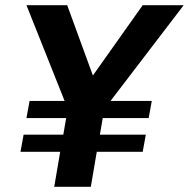

<svg xmlns="http://www.w3.org/2000/svg" viewBox="-20 -720 728 740"><path d="M406 -331H565L553 -265H376L365 -201H542L530 -135H353L330 0H189L212 -135H59L71 -201H224L235 -265H82L94 -331H229L82 -700H239L338 -429L530 -700H688Z"/></svg>

Font: KoHo
Style: Bold Italic
Weight: 700
Italic angle: -10°
Version: Version 1.000; ttfautohint (v1.6)